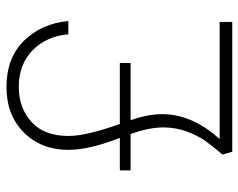

<svg xmlns="http://www.w3.org/2000/svg" viewBox="-94 -660 755 608"><g transform="rotate(-90 284.0 -356.5)"><path d="M113 -518Q113 -604 168 -659Q223 -714 312 -714Q404 -714 458.5 -658.5Q513 -603 521 -518H479Q473 -587 428.5 -631Q384 -675 312 -675Q246 -675 201.5 -635Q157 -595 157 -517Q157 -461 195 -355H388V-321H207Q226 -266 226 -221Q226 -126 147 -39H518V1H107L98 -30Q127 -64 142.5 -86Q158 -108 171 -143Q184 -178 184 -217Q184 -263 163 -321H48V-355H151Q113 -451 113 -518Z"/></g></svg>

Font: Poppins ExtraLight
Style: Regular
Weight: 275
Designer: Ninad Kale (Devanagari), Jonny Pinhorn (Latin)
Foundry: Indian Type Foundry
Version: Version 3.200;PS 1.000;hotconv 16.6.54;makeotf.lib2.5.65590